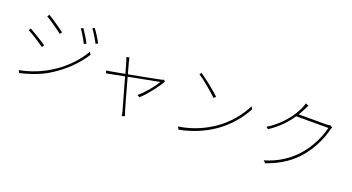

<svg xmlns="http://www.w3.org/2000/svg" viewBox="-53 -1397 3880 2117"><g transform="rotate(20 1887.0 -338.5)"><path d="M672 -693 646 -681C674 -643 717 -570 736 -530L763 -543C740 -590 693 -663 672 -693ZM790 -738 765 -726C793 -688 837 -616 857 -576L883 -589C859 -635 812 -709 790 -738ZM270 -703 253 -679C302 -650 410 -576 448 -544L467 -569C434 -595 319 -674 270 -703ZM160 -14 177 15C270 -6 396 -47 491 -104C641 -193 770 -319 847 -444L828 -471C687 -231 432 -64 160 -14ZM129 -490 113 -466C164 -440 272 -371 313 -340L330 -367C296 -392 178 -464 129 -490Z M1699 -462C1693 -458 1682 -455 1675 -453C1649 -446 1455 -410 1307 -382C1288 -447 1275 -499 1271 -512C1265 -536 1262 -553 1260 -563L1224 -554C1231 -544 1236 -530 1243 -507C1246 -493 1261 -443 1280 -377L1138 -351C1112 -346 1091 -342 1068 -340L1076 -309L1286 -350C1327 -207 1379 -16 1390 18C1395 38 1399 56 1400 74L1435 63C1429 48 1424 31 1417 11C1407 -22 1353 -213 1314 -356L1673 -425C1634 -359 1555 -262 1485 -204L1514 -188C1578 -246 1679 -370 1719 -448Z M2066 -674 2047 -654C2119 -607 2237 -506 2284 -460L2306 -482C2256 -530 2134 -629 2066 -674ZM2022 -30 2041 1C2337 -57 2583 -220 2727 -488L2709 -517C2659 -410 2551 -272 2419 -185C2330 -126 2205 -58 2022 -30Z M3596 -618C3587 -613 3576 -611 3554 -611H3228C3245 -638 3259 -663 3270 -686C3278 -702 3287 -723 3296 -739L3260 -751C3257 -735 3248 -710 3243 -700C3207 -611 3103 -456 2940 -361L2966 -342C3081 -417 3157 -504 3210 -582H3587C3563 -479 3501 -346 3417 -246C3327 -137 3195 -47 3039 -3L3065 22C3243 -40 3357 -127 3440 -228C3524 -330 3587 -461 3612 -568C3614 -575 3620 -593 3625 -601Z"/></g></svg>

Font: Kinto Sans Thin
Style: Regular
Weight: 100
Designer: Authors: Ryoko NISHIZUKA  (kana & ideographs); Paul D. Hunt (Latin, Greek & Cyrillic); Wenlong ZHANG  (bopomofo); Sandol
Foundry: Adobe Systems Incorporated, ookami Inc.
Version: Version 0.001